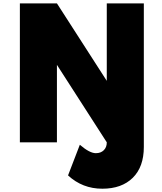

<svg xmlns="http://www.w3.org/2000/svg" viewBox="-20 -845 962 1140"><path d="M587.5 275.5Q702.5 275.5 768.2 210.8Q834 146 834 27.5V-825H614V-365L318 -825H98V0H318V-460L614 0V0.5Q614 29.5 596.2 47Q578.5 64.5 549 64.5Q512 64.5 454 14.5L384 196.5Q469.5 275.5 587.5 275.5Z"/></svg>

Font: Spartan Black
Style: Regular
Weight: 900
Designer: Matt Bailey, Mirko Velimirovic
Foundry: Matt Bailey
Version: Version 1.003; ttfautohint (v1.8.3)